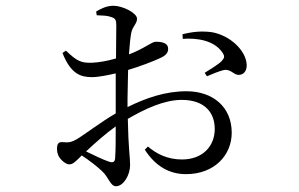

<svg xmlns="http://www.w3.org/2000/svg" viewBox="-20 -584 1040 667"><path d="M615 -449C666 -453 725 -443 753 -401C761 -389 760 -383 751 -373C742 -362 707 -341 691 -331L699 -319C715 -326 746 -339 760 -341C783 -344 793 -322 811 -324C830 -325 838 -342 837 -360C834 -410 778 -461 717 -472C681 -477 650 -474 614 -465ZM246 -100C232 -92 222 -88 202 -90C183 -92 178 -86 178 -65C178 -52 183 -39 194 -28C203 -19 212 -13 221 -13C233 -13 242 -22 264 -44C290 -27 317 -6 334 10C358 32 363 63 383 63C409 63 432 24 432 -11C432 -39 426 -66 424 -171C482 -205 550 -237 611 -237C692 -237 726 -192 726 -136C726 -76 684 -30 612 -30C561 -30 523 -50 494 -75L483 -64C519 -8 567 21 626 21C725 21 785 -45 785 -123C785 -212 720 -267 628 -267C553 -267 486 -243 423 -212V-242L425 -341C462 -352 511 -370 538 -383C556 -391 565 -402 564 -415C564 -438 534 -439 521 -439C507 -439 483 -416 428 -395C430 -427 433 -454 436 -470C441 -494 456 -501 456 -519C456 -539 406 -564 374 -564C352 -564 332 -555 314 -544L316 -531C337 -530 353 -530 366 -525C381 -520 384 -515 384 -496L383 -381C353 -372 322 -367 299 -366C261 -365 247 -372 209 -408L197 -400C226 -327 260 -316 300 -316C322 -316 355 -323 382 -329V-239V-190C330 -160 272 -115 246 -100ZM382 -145C382 -100 382 -64 380 -35C379 -21 373 -17 357 -23C336 -30 306 -45 279 -58C309 -86 347 -120 382 -145Z"/></svg>

Font: Source Han Serif KR
Style: Regular
Weight: 400
Designer: Ryoko NISHIZUKA 西塚涼子 (kana & ideographs); Frank Grießhammer (Latin, Greek & Cyrillic); Wenlong ZHANG 张文龙 (bopomofo); San
Foundry: Adobe
Version: Version 2.001;hotconv 1.1.0;makeotfexe 2.6.0